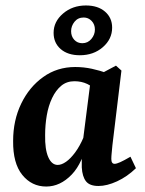

<svg xmlns="http://www.w3.org/2000/svg" viewBox="-20 -673 531 702"><path d="M149 9Q96 9 61.5 -33.5Q27 -76 28 -158Q28 -233 57.5 -294Q87 -355 138 -391.5Q189 -428 255 -428Q286 -428 316 -421.5Q346 -415 369 -406L338 -337Q320 -356 299 -366Q278 -376 252 -376Q224 -376 204 -359.5Q184 -343 170.5 -314.5Q157 -286 151 -251Q145 -216 145 -179Q144 -127 156.5 -98.5Q169 -70 191 -70Q205 -70 221.5 -81.5Q238 -93 255 -116Q272 -139 286 -172L300 -165Q284 -78 242 -34.5Q200 9 149 9ZM340 7Q308 7 294.5 -10Q281 -27 279 -61Q279 -73 279 -93.5Q279 -114 280 -133L312 -384L404 -433L424 -415L391 -142Q390 -130 388.5 -115.5Q387 -101 387 -92Q387 -74 399 -74Q406 -74 419.5 -80Q433 -86 457 -100L477 -58Q445 -27 408 -10Q371 7 340 7ZM272 -471Q228 -471 202 -493.5Q176 -516 176 -553Q176 -594 210.5 -623.5Q245 -653 294 -653Q338 -653 364 -630.5Q390 -608 390 -572Q390 -530 356 -500.5Q322 -471 272 -471ZM281 -515Q301 -515 314 -530.5Q327 -546 327 -565Q327 -584 315 -596.5Q303 -609 286 -609Q265 -609 252.5 -593.5Q240 -578 240 -559Q240 -540 251.5 -527.5Q263 -515 281 -515Z"/></svg>

Font: Yrsa SemiBold
Style: Italic
Weight: 600
Italic angle: -7.10001°
Version: Version 2.004